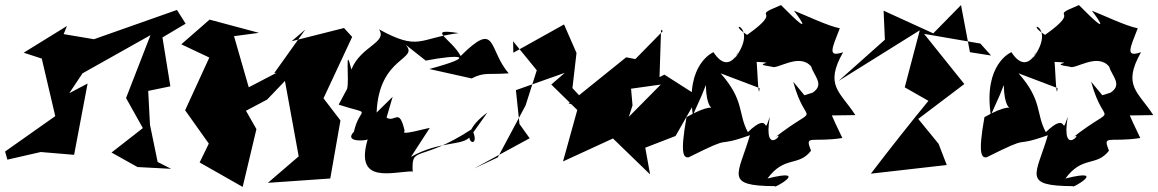

<svg xmlns="http://www.w3.org/2000/svg" viewBox="-50 -636 4549 754"><path d="M569 0 539 -146 532 -279 619 -297 588 -489 679 -543 645 -597 319 -482 200 -502 213 -534 43 -429 114 -406 167 -180 -30 -41 -21 -9 110 -39 241 -28 294 -308 222 -270 274 -348 541 -498 445 -251 511 -133 388 -37 490 20 622 27Z M1149 -520 1027 -349 1036 -350 780 -217 939 -251 869 -494 967 -507 773 -559 662 -462 772 -410 677 -203 770 -72 734 2 903 98 957 -129 916 -201 999 -245 1069 -318 1123 -22 1002 82 1247 65 1287 -163 1202 -274 1205 -217 1333 -491 1301 -526 1095 -474Z M1492 -256 1429 -194C1438 -417 1600 -400 1542 -461L1622 -398C1756 -424 1829 -417 1636 -365L1802 -328C1853 -354 1868 -342 1948 -348C1866 -441 1904 -560 1759 -416C1724 -483 1619 -527 1751 -506C1594 -486 1597 -434 1438 -521C1474 -469 1366 -455 1330 -363C1303 -472 1323 -318 1313 -287L1280 -225C1419 -180 1363 -223 1340 -119C1297 -74 1394 -84 1394 -89C1341 91 1493 37 1572 37L1571 42C1564 -70 1595 7 1803 -129C1852 -32 1717 -86 1864 -194L1798 -101C1768 -61 1679 -85 1564 -20L1638 -134C1528 -107 1534 -113 1539 -123C1517 -216 1502 -153 1468 -174Z M2265 -218 2198 -290 2214 -428 2165 -540 1966 -429 1965 -474 2058 -360 2014 -222 1905 -18 1811 26 2030 -93 1990 -149 1976 -282 2168 -350 2115 -304 2217 -204 2161 -2 2398 -111 2434 -222 2425 -324 2395 -283 2545 -304 2346 -103 2503 49 2484 -56 2603 -102 2692 -258 2559 -343 2540 -333 2546 -519 2553 -514 2445 -404 2409 -411 2183 -229Z M2706 -262 2722 -302C2725 -133 2814 -271 2646 -176C2619 -25 2636 -17 2654 -18C2846 -114 2743 -51 2895 -105C2849 52 2792 94 2994 95C2978 111 3140 21 2964 65C3031 -26 3085 20 3135 -44C3109 -110 3135 -75 3258 -94C3170 -272 3193 -285 3169 -182L3309 -184C3250 -276 3186 -299 3261 -431C3199 -410 3216 -443 3248 -525C3203 -533 3107 -579 3068 -594C3068 -594 3169 -462 3017 -616C2885 -562 3038 -608 2884 -499C2791 -558 2934 -539 2836 -407C2870 -488 2824 -320 2752 -431C2751 -431 2641 -385 2671 -184ZM3109 -262 3065 -315C3117 -123 3177 -239 2993 -96C3043 -132 2945 -8 2973 -177C2943 -90 2980 -207 2887 -117C2847 -191 2875 -240 2780 -348L2933 -290C2928 -230 2923 -397 2921 -393C3017 -389 2888 -387 2981 -374C3001 -361 3090 -431 3136 -374C3146 -338 3190 -304 3141 -272Z M3842 -418 3759 -431 3724 -616 3615 -505 3420 -594 3425 -480 3243 -318 3562 -517 3503 -293 3596 -240C3519 -146 3444 -51 3370 46L3668 12L3636 -71L3556 -169L3737 -306L3579 -503L3800 -465Z M3876 -262 3892 -302C3895 -133 3984 -271 3816 -176C3789 -25 3806 -17 3824 -18C4016 -114 3913 -51 4065 -105C4019 52 3962 94 4164 95C4148 111 4310 21 4134 65C4201 -26 4255 20 4305 -44C4279 -110 4305 -75 4428 -94C4340 -272 4363 -285 4339 -182L4479 -184C4420 -276 4356 -299 4431 -431C4369 -410 4386 -443 4418 -525C4373 -533 4277 -579 4238 -594C4238 -594 4339 -462 4187 -616C4055 -562 4208 -608 4054 -499C3961 -558 4104 -539 4006 -407C4040 -488 3994 -320 3922 -431C3921 -431 3811 -385 3841 -184ZM4279 -262 4235 -315C4287 -123 4347 -239 4163 -96C4213 -132 4115 -8 4143 -177C4113 -90 4150 -207 4057 -117C4017 -191 4045 -240 3950 -348L4103 -290C4098 -230 4093 -397 4091 -393C4187 -389 4058 -387 4151 -374C4171 -361 4260 -431 4306 -374C4316 -338 4360 -304 4311 -272Z"/></svg>

Font: Asimov Silicon
Style: Regular
Weight: 400
Designer: Google
Version: Version 2.000980; 2014